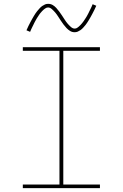

<svg xmlns="http://www.w3.org/2000/svg" viewBox="-20 -981 640 1001"><path d="M99 0V-19H290V-716H99V-735H501V-716H310V-19H501V0ZM369 -813Q356 -813 345.5 -819.5Q335 -826 326.5 -835Q318 -844 311 -853.5Q304 -863 297 -873.5Q290 -884 283 -895Q276 -906 268.5 -915Q261 -924 251 -933Q241 -942 231 -942Q226 -942 223.5 -941Q221 -940 217.5 -938Q214 -936 209.5 -932.5Q205 -929 200 -923.5Q195 -918 192.5 -915Q190 -912 187.5 -909Q185 -906 183 -902.5Q181 -899 178.5 -895.5Q176 -892 173.5 -888Q171 -884 168.5 -879.5Q166 -875 163.5 -870.5Q161 -866 158.5 -861Q156 -856 153.5 -850.5Q151 -845 148 -839.5Q145 -834 142.5 -828Q140 -822 137 -815L118 -823Q123 -835 128 -845Q133 -855 138 -864.5Q143 -874 147.5 -882Q152 -890 156.5 -897.5Q161 -905 165 -911Q169 -917 173.5 -922.5Q178 -928 185.5 -936.5Q193 -945 200.5 -950Q208 -955 215 -958Q222 -961 231 -961Q244 -961 254.5 -955Q265 -949 273.5 -939.5Q282 -930 289 -920.5Q296 -911 303 -900.5Q310 -890 317 -879Q324 -868 331.5 -859Q339 -850 349 -841Q359 -832 369 -832Q374 -832 376.5 -833Q379 -834 382.5 -836Q386 -838 390.5 -842Q395 -846 400 -851Q405 -856 407.5 -859.5Q410 -863 412.5 -866Q415 -869 417 -872Q419 -875 421.5 -879Q424 -883 426.5 -886.5Q429 -890 431.5 -894.5Q434 -899 436.5 -903.5Q439 -908 441.5 -913Q444 -918 446.5 -923.5Q449 -929 452 -934.5Q455 -940 457.5 -946Q460 -952 463 -959L482 -951Q477 -940 472 -929.5Q467 -919 462 -910Q457 -901 452.5 -892.5Q448 -884 443.5 -877Q439 -870 435 -863.5Q431 -857 426.5 -851.5Q422 -846 414.5 -837.5Q407 -829 399.5 -824Q392 -819 385 -816Q378 -813 369 -813Z"/></svg>

Font: Iosevka HT Thin Extended
Style: Regular
Weight: 100
Width: 7
Monospace: yes
Designer: Belleve Invis
Foundry: Belleve Invis
Version: Version 32.3.0; ttfautohint (v1.8.4)